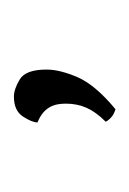

<svg xmlns="http://www.w3.org/2000/svg" viewBox="25 -121 186 276"><g transform="rotate(-90 118.0 17.0)"><path d="M99 90Q92 88 87.5 84Q83 80 81 76Q95 62 101 48.5Q107 35 107 19Q107 6 103.5 -1.5Q100 -9 94 -14Q88 -19 80 -22Q80 -30 88.5 -43Q97 -56 117 -56Q128 -56 142 -47.5Q156 -39 156 -9Q156 10 145 35.5Q134 61 99 90Z"/></g></svg>

Font: Arima Thin
Style: Regular
Weight: 100
Designer: Joana Correia and Natanael Gama
Foundry: NDISCOVER
Version: Version 1.101;gftools[0.9.23]